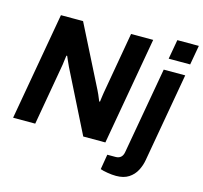

<svg xmlns="http://www.w3.org/2000/svg" viewBox="-125 -861 1249 1182"><g transform="rotate(15 500.0 -270.5)"><path d="M9 0 130 -686H271L467 -298Q472 -289 478.5 -273.5Q485 -258 490 -246Q495 -234 495 -234H500Q500 -234 501.5 -246Q503 -258 505 -272Q507 -286 508 -292L577 -686H718L597 0H456L260 -391Q250 -412 241 -433Q232 -454 232 -454H227Q227 -454 225.5 -443Q224 -432 222 -417.5Q220 -403 219 -394L150 0ZM713 182Q688 182 658 177Q628 172 612 166L628 70H680Q722 70 730 27L828 -526H965L865 41Q859 76 842 108.5Q825 141 793.5 161.5Q762 182 713 182ZM840 -599 862 -723H999L977 -599Z"/></g></svg>

Font: Archivo VF Beta
Style: Italic
Weight: 400
Italic angle: -10°
Designer: Hector Gatti
Foundry: Omnibus-Type
Version: Version 1.002